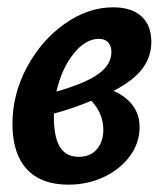

<svg xmlns="http://www.w3.org/2000/svg" viewBox="-20 -493 453 524"><path d="M361 -146Q361 -103 334.5 -67Q308 -31 263.5 -10Q219 11 167 11Q92 11 53 -31.5Q14 -74 14 -155Q14 -236 53.5 -309.5Q93 -383 156.5 -428Q220 -473 289 -473Q339 -473 366 -448.5Q393 -424 393 -379Q393 -338 368.5 -305.5Q344 -273 290 -245Q324 -230 342.5 -205Q361 -180 361 -146ZM134 -243Q214 -266 249 -291.5Q284 -317 284 -351Q284 -368 275 -377.5Q266 -387 250 -387Q213 -387 180.5 -346Q148 -305 134 -243ZM262 -138Q262 -184 229 -218Q182 -198 127 -183V-174Q127 -119 143.5 -92Q160 -65 195 -65Q227 -65 244.5 -86Q262 -107 262 -138Z"/></svg>

Font: Alegreya
Style: Bold Italic
Weight: 700
Italic angle: -7°
Designer: Juan Pablo del Peral
Foundry: Huerta Tipografica
Version: Version 2.007; ttfautohint (v1.6)